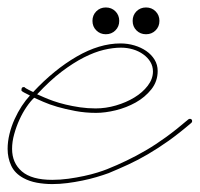

<svg xmlns="http://www.w3.org/2000/svg" viewBox="-35 -476 524 504"><path d="M26.7 -8.5Q3.9 -20.8 -5.5 -41Q-15 -61.2 -15 -85.3Q-15 -104.2 -10.1 -124.3Q-5.2 -144.5 3.3 -163.1Q11.7 -181.6 22.1 -197.6Q32.6 -213.5 43.6 -225.3Q33.2 -230.5 28.3 -233.1Q23.4 -235.7 22.1 -237.3Q20.8 -238.9 21.2 -239.6Q21.5 -240.2 21.5 -241.5Q21.5 -247.4 27.3 -247.4Q29.9 -247.4 29.3 -247.7Q28.6 -248 29.3 -247.1Q29.9 -246.1 34.2 -243.5Q38.4 -240.9 52.1 -234.4Q106.8 -293 166.3 -327.5Q225.9 -362 281.2 -362Q300.1 -362 317.7 -356.8Q335.3 -351.6 349 -342.1Q362.6 -332.7 370.8 -319.3Q378.9 -306 378.9 -289.7Q378.9 -262.4 362.3 -241.5Q345.7 -220.7 321.3 -207Q296.9 -193.4 268.9 -186.5Q240.9 -179.7 217.4 -179.7Q188.8 -179.7 162.8 -184.6Q136.7 -189.5 115.6 -195.6Q94.4 -201.8 78.8 -208.7Q63.2 -215.5 54.7 -219.4Q44.9 -210.3 34.5 -195Q24.1 -179.7 16 -161.8Q7.8 -143.9 2.3 -124Q-3.3 -104.2 -3.3 -85.3Q-3.3 -48.2 22.5 -26Q48.2 -3.9 102.2 -3.9Q123 -3.9 144.5 -6.8Q166 -9.8 185.5 -14Q205.1 -18.2 220.7 -23.1Q236.3 -28 246.1 -31.9Q272.1 -42.3 297.2 -54.4Q322.3 -66.4 348 -81.4Q373.7 -96.4 401 -116.2Q428.4 -136.1 459.6 -162.8Q462.2 -164.1 463.5 -164.1Q465.5 -164.1 467.4 -162.8Q469.4 -161.5 469.4 -158.2Q469.4 -155.6 467.4 -153.6Q435.5 -126.3 407.6 -106.4Q379.6 -86.6 353.5 -71.3Q327.5 -56 302.1 -44.3Q276.7 -32.6 250 -21.5Q235.7 -16.3 218.1 -11.1Q200.5 -5.9 181.3 -2Q162.1 2 141.9 4.6Q121.7 7.2 102.2 7.2Q81.4 7.2 61.8 3.6Q42.3 0 26.7 -8.5ZM80.1 -220.7Q90.5 -216.1 105.1 -210.9Q119.8 -205.7 137.4 -201.5Q154.9 -197.3 175.1 -194.3Q195.3 -191.4 216.1 -191.4Q242.8 -191.4 269.5 -199.2Q296.2 -207 317.7 -220.1Q339.2 -233.1 352.9 -251Q366.5 -268.9 366.5 -288.4Q366.5 -302.1 359.7 -313.5Q352.9 -324.9 341.1 -333.3Q329.4 -341.8 314.1 -346.4Q298.8 -350.9 282.6 -350.9Q261.7 -350.9 237.3 -345.1Q212.9 -339.2 185.2 -325.2Q157.6 -311.2 126.6 -287.8Q95.7 -264.3 62.5 -228.5ZM278 -421.2Q278 -406.2 267.9 -396.2Q257.8 -386.1 242.8 -386.1Q227.9 -386.1 217.8 -396.2Q207.7 -406.2 207.7 -421.2Q207.7 -436.2 217.8 -446.3Q227.9 -456.4 242.8 -456.4Q257.8 -456.4 267.9 -446.3Q278 -436.2 278 -421.2ZM383.5 -421.2Q383.5 -406.2 373.4 -396.2Q363.3 -386.1 348.3 -386.1Q333.3 -386.1 323.2 -396.2Q313.2 -406.2 313.2 -421.2Q313.2 -436.2 323.2 -446.3Q333.3 -456.4 348.3 -456.4Q363.3 -456.4 373.4 -446.3Q383.5 -436.2 383.5 -421.2Z"/></svg>

Font: League Script
Style: League Script
Weight: 400
Foundry: Haley Fiege
Version: Version 1.001